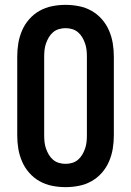

<svg xmlns="http://www.w3.org/2000/svg" viewBox="-20 -763 540 791"><path d="M250 8Q222 8 194.5 2.5Q167 -3 143 -16.5Q119 -30 100.5 -51Q82 -72 71 -97.5Q60 -123 55.5 -150Q51 -177 51 -205V-530Q51 -558 55.5 -585Q60 -612 71 -637.5Q82 -663 100.5 -684Q119 -705 143 -718.5Q167 -732 194.5 -737.5Q222 -743 250 -743Q278 -743 305.5 -737.5Q333 -732 357 -718.5Q381 -705 399.5 -684Q418 -663 429 -637.5Q440 -612 444.5 -585Q449 -558 449 -530V-205Q449 -177 444.5 -150Q440 -123 429 -97.5Q418 -72 399.5 -51Q381 -30 357 -16.5Q333 -3 305.5 2.5Q278 8 250 8ZM250 -88Q264 -88 277.5 -92Q291 -96 301.5 -105Q312 -114 319 -126Q326 -138 330.5 -151Q335 -164 336.5 -177.5Q338 -191 338 -205V-530Q338 -544 336.5 -557.5Q335 -571 330.5 -584Q326 -597 319 -609Q312 -621 301.5 -630Q291 -639 277.5 -643Q264 -647 250 -647Q236 -647 222.5 -643Q209 -639 198.5 -630Q188 -621 181 -609Q174 -597 169.5 -584Q165 -571 163.5 -557.5Q162 -544 162 -530V-205Q162 -191 163.5 -177.5Q165 -164 169.5 -151Q174 -138 181 -126Q188 -114 198.5 -105Q209 -96 222.5 -92Q236 -88 250 -88Z"/></svg>

Font: Iosevka Term Curly
Style: Bold
Weight: 700
Designer: Belleve Invis
Foundry: Belleve Invis
Version: Version 32.3.0